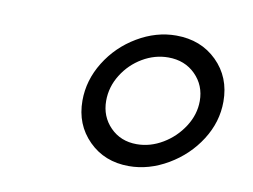

<svg xmlns="http://www.w3.org/2000/svg" viewBox="-46 -836 574 435"><g transform="rotate(10 240.5 -618.0)"><path d="M144 -591Q144 -638 170 -680Q196 -722 239 -747.5Q282 -773 328 -773Q385 -773 422 -736.5Q459 -700 459 -644Q459 -597 432.5 -555.5Q406 -514 362.5 -488.5Q319 -463 273 -463Q217 -463 180.5 -499.5Q144 -536 144 -591ZM406 -636Q406 -672 381.5 -696.5Q357 -721 319 -721Q288 -721 260 -704.5Q232 -688 214.5 -660Q197 -632 197 -600Q197 -564 221 -539.5Q245 -515 282 -515Q313 -515 341.5 -532Q370 -549 388 -577Q406 -605 406 -636Z"/></g></svg>

Font: Open Sauce One Light Italic
Style: Regular
Weight: 300
Italic angle: -10°
Designer: Alfredo Marco Pradil
Foundry: Creative Sauce Fz LLC
Version: Version 1.477